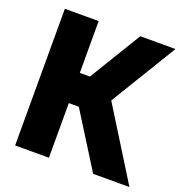

<svg xmlns="http://www.w3.org/2000/svg" viewBox="-132 -859 938 977"><g transform="rotate(20 337.0 -370.0)"><path d="M477 0 241.5 -376 463 -740H653.5L419.5 -355.5L422 -404.5L673.5 0ZM54.5 0V-740H237.5V0ZM212.5 -296V-459.5H309.5V-296Z"/></g></svg>

Font: Encode Sans SC SemiCondensed ExtraBold
Style: Regular
Weight: 800
Width: 4
Designer: Multiple Designers
Foundry: Impallari Type
Version: Version 3.002